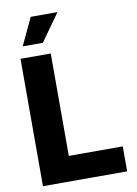

<svg xmlns="http://www.w3.org/2000/svg" viewBox="-101 -1015 768 1080"><g transform="rotate(-10 282.5 -475.0)"><path d="M54.7 0V-727.5H227.5V-142.6H535.6V0ZM79.1 -794.4 152.3 -950.2H305.2L194.3 -794.4Z"/></g></svg>

Font: Inter 18pt ExtraBold
Style: Regular
Weight: 800
Designer: Rasmus Andersson
Foundry: rsms
Version: Version 4.001;git-66647c0bb